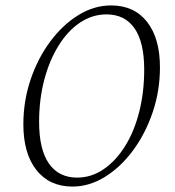

<svg xmlns="http://www.w3.org/2000/svg" viewBox="-20 -675 644 707"><path d="M247 12Q162 12 114 -49Q66 -110 66 -217Q66 -303 92.5 -381.5Q119 -460 164.5 -521.5Q210 -583 268 -619Q326 -655 389 -655Q474 -655 521.5 -594.5Q569 -534 569 -427Q569 -341 542.5 -262.5Q516 -184 470.5 -122Q425 -60 367 -24Q309 12 247 12ZM264 -21Q316 -21 361 -51.5Q406 -82 440 -136Q474 -190 492.5 -262.5Q511 -335 511 -419Q511 -519 475.5 -570.5Q440 -622 372 -622Q320 -622 275 -592Q230 -562 196 -507.5Q162 -453 143 -381Q124 -309 124 -226Q124 -125 160 -73Q196 -21 264 -21Z"/></svg>

Font: Petrona ExtraLight
Style: Italic
Weight: 200
Italic angle: -9°
Designer: Ringo R. Seeber
Foundry: Ringo R. Seeber
Version: Version 2.001; ttfautohint (v1.8.3)